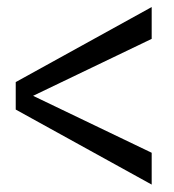

<svg xmlns="http://www.w3.org/2000/svg" viewBox="-20 -508 480 531"><path d="M399.5 2.5 23.5 -205V-281L399.5 -488.5V-400.5L71.5 -243L399.5 -85.5Z"/></svg>

Font: Anybody ExtraExpanded
Style: Regular
Weight: 400
Width: 8
Designer: Tyler Finck
Foundry: Etcetera Type Company
Version: Version 1.010; ttfautohint (v1.8.3) -l 8 -r 50 -G 200 -x 14 